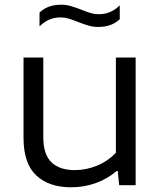

<svg xmlns="http://www.w3.org/2000/svg" viewBox="-20 -787 684 816"><path d="M80 -200.5V-542.5H164V-204.5Q164 -130 199 -97Q234 -64 297.5 -64Q345.5 -64 391.8 -82.8Q438 -101.5 472.5 -138V-542.5H556.5V0H486.5L480.5 -60H475.5Q436.5 -26.5 386.8 -8.8Q337 9 282.5 9Q187.5 9 133.8 -41.8Q80 -92.5 80 -200.5ZM310.5 -694Q287.5 -703.5 271 -708.2Q254.5 -713 238.5 -713Q212 -713 190.2 -704Q168.5 -695 148 -675V-733.5Q182 -767 240 -767Q261 -767 280 -761.5Q299 -756 326.5 -745.5Q349.5 -736 366 -731.2Q382.5 -726.5 398.5 -726.5Q425 -726.5 446.8 -735.5Q468.5 -744.5 489 -764V-705.5Q455.5 -672.5 397 -672.5Q376 -672.5 357 -678Q338 -683.5 310.5 -694Z"/></svg>

Font: Encode Sans Expanded
Style: Regular
Weight: 400
Width: 7
Designer: Multiple Designers
Foundry: Impallari Type
Version: Version 2.000